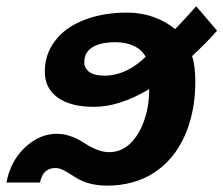

<svg xmlns="http://www.w3.org/2000/svg" viewBox="-56 -578 707 608"><path d="M631.3 -481Q603.5 -448.2 552.2 -400.4Q562.5 -370.6 562.5 -319.8Q562.5 -223.1 528.8 -147.7Q495.1 -72.3 431.9 -31.2Q368.7 9.8 282.7 9.8Q222.7 9.8 180.2 -18.1Q154.8 -34.7 142.6 -40.3Q130.4 -45.9 119.1 -45.9Q79.6 -45.9 70.8 0H-35.6Q-22.9 -67.9 23.2 -111.1Q69.3 -154.3 123.5 -154.3Q166 -154.3 210.4 -125.5Q254.4 -96.2 289.1 -96.2Q328.1 -96.2 356.4 -123.5Q384.8 -150.9 400.6 -196.5Q416.5 -242.2 416.5 -295.9Q322.8 -239.7 241.7 -239.7Q167.5 -239.7 126.7 -269Q85.9 -298.3 85.9 -351.6Q85.9 -405.8 118.2 -448.5Q150.4 -491.2 210.2 -514.6Q270 -538.1 346.2 -538.1Q391.6 -538.1 431.2 -523.7Q470.7 -509.3 498.5 -485.8Q518.6 -505.9 565.4 -558.1ZM210.9 -380.9Q210.9 -361.8 226.8 -350.1Q242.7 -338.4 274.9 -338.4Q342.8 -338.4 405.3 -397.9Q394 -419.9 368.9 -432.1Q343.8 -444.3 310.5 -444.3Q261.7 -444.3 236.3 -428.2Q210.9 -412.1 210.9 -380.9Z"/></svg>

Font: Liberation Mono
Style: Bold Italic
Weight: 700
Italic angle: -12°
Monospace: yes
Designer: Steve Matteson
Foundry: Ascender Corporation
Version: Version 2.1.5